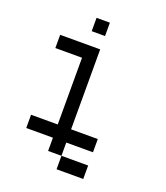

<svg xmlns="http://www.w3.org/2000/svg" viewBox="-208 -1141 1305 1505"><g transform="rotate(20 444.5 -388.5)"><path d="M444.3 222.7Q444.3 194.3 444.3 110.4Q500 110.4 667 110.4Q667 138.7 667 222.7Q611.3 222.7 444.3 222.7ZM333 110.4Q333 83 333 0Q277.3 0 110.4 0Q110.4 -27.3 110.4 -110.4Q166 -110.4 333 -110.4Q333 -250 333 -667Q277.3 -667 110.4 -667Q110.4 -694.3 110.4 -777.3Q194.3 -777.3 444.3 -777.3Q444.3 -610.4 444.3 -110.4Q500 -110.4 667 -110.4Q667 -83 667 0Q611.3 0 444.3 0Q444.3 27.3 444.3 110.4Q417 110.4 333 110.4ZM333 -888.7Q333 -917 333 -1000Q360.4 -1000 444.3 -1000Q444.3 -972.7 444.3 -888.7Q417 -888.7 333 -888.7Z"/></g></svg>

Font: Ingsat TST_CRD
Style: Regular
Weight: 300
Designer: Tofik Waleny
Version: 1.0